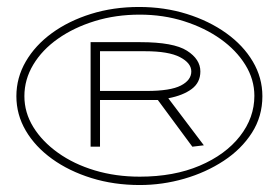

<svg xmlns="http://www.w3.org/2000/svg" viewBox="-20 -551 790 551"><path d="M381 -20Q307 -20 242.5 -40Q178 -60 129.5 -95Q81 -130 54 -176Q27 -222 27 -275Q27 -328 54 -374.5Q81 -421 129 -456Q177 -491 241 -511Q305 -531 379 -531Q452 -531 516 -511Q580 -491 629 -456Q678 -421 705.5 -374.5Q733 -328 733 -275Q733 -217 703 -170Q673 -123 622 -89.5Q571 -56 508.5 -38Q446 -20 381 -20ZM381 -44Q479 -44 553 -75.5Q627 -107 668.5 -160Q710 -213 710 -276Q710 -323 684 -365Q658 -407 613 -439Q568 -471 508.5 -490Q449 -509 381 -509Q312 -509 252 -490.5Q192 -472 146.5 -440Q101 -408 75.5 -365.5Q50 -323 50 -275Q50 -228 75.5 -186.5Q101 -145 146.5 -112.5Q192 -80 252 -62Q312 -44 381 -44ZM532 -130 433 -264H267V-130H240V-430H383Q478 -430 516.5 -405.5Q555 -381 555 -346Q555 -314 530 -295.5Q505 -277 463 -269L565 -134ZM267 -290H401Q469 -290 499 -305.5Q529 -321 529 -346Q529 -370 496.5 -387Q464 -404 396 -404H267Z"/></svg>

Font: Inconsolata ExtraExpanded ExtraLight
Style: Regular
Weight: 200
Width: 8
Monospace: yes
Designer: Raph Levien, Cyreal, Brenton Simpson
Foundry: Raph Levien, Cyreal, Google
Version: Version 3.100; ttfautohint (v1.8.4.7-5d5b)